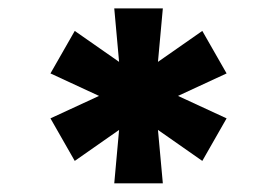

<svg xmlns="http://www.w3.org/2000/svg" viewBox="-20 -747 648 449"><path d="M247.2 -318.2 258.5 -443.2 154.8 -370.7 98 -470.2 211.6 -522.7 98 -575.3 154.8 -674.7 258.5 -602.3 247.2 -727.3H360.8L349.4 -602.3L453.1 -674.7L509.9 -575.3L396.3 -522.7L509.9 -470.2L453.1 -370.7L349.4 -443.2L360.8 -318.2Z"/></svg>

Font: Inter P Black
Style: Regular
Weight: 900
Designer: Rasmus Andersson
Foundry: rsms
Version: Version 3.018;git-588b23468